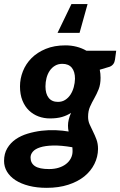

<svg xmlns="http://www.w3.org/2000/svg" viewBox="-53 -747 592 946"><path d="M0 0ZM442.5 -364Q442.5 -331 433 -307.2Q423.5 -283.5 411.8 -263Q400 -242.5 390.5 -221.2Q381 -200 381 -171.5Q381 -151 388.8 -133.8Q396.5 -116.5 405.5 -98.5Q414.5 -80.5 422.2 -60Q430 -39.5 430 -13Q429.5 26 412.2 60.8Q395 95.5 362.8 121.8Q330.5 148 283.5 163.2Q236.5 178.5 177 178.5Q128.5 178.5 89.5 168.5Q50.5 158.5 23.2 140.8Q-4 123 -18.5 98.8Q-33 74.5 -33 46Q-33 10 -17.2 -16.5Q-1.5 -43 24.2 -60.8Q50 -78.5 83.2 -88.5Q116.5 -98.5 151.8 -102.8Q187 -107 221.8 -105.5Q256.5 -104 285 -99Q282 -113 282 -128.5Q282 -156.5 297 -191Q277.5 -178 252.8 -170.8Q228 -163.5 193 -163.5Q163.5 -163.5 137 -173.2Q110.5 -183 90 -202.5Q69.5 -222 57.5 -251.8Q45.5 -281.5 45.5 -321.5Q45.5 -359.5 59.8 -395.8Q74 -432 102.2 -460.5Q130.5 -489 172.5 -506.2Q214.5 -523.5 269.5 -523.5Q298 -523.5 324.2 -516.8Q350.5 -510 373 -497H519.5L513.5 -453Q510 -427 487 -418L438.5 -403.5Q440.5 -394 441.5 -384.2Q442.5 -374.5 442.5 -364ZM232.5 -245Q253 -245 268.5 -255Q284 -265 294.5 -281.2Q305 -297.5 310.5 -318Q316 -338.5 316.5 -359Q316.5 -394 300.8 -413.2Q285 -432.5 254 -432.5Q233.5 -432.5 218 -423.2Q202.5 -414 192 -398.5Q181.5 -383 176.2 -362.8Q171 -342.5 171 -321Q171 -285 186.8 -265Q202.5 -245 232.5 -245ZM304.5 -2Q304.5 -7.5 304.2 -12.2Q304 -17 303.5 -21.5Q248 -31 208.8 -30Q169.5 -29 144.8 -21Q120 -13 108.8 0.2Q97.5 13.5 97.5 29Q97.5 57 119.2 71.5Q141 86 188.5 86Q214.5 86 235.8 79.5Q257 73 272.2 61.2Q287.5 49.5 296 33.2Q304.5 17 304.5 -2ZM339 -585H230.5L299 -727H378.5Z"/></svg>

Font: Lato Heavy
Style: Italic
Weight: 800
Italic angle: -7°
Designer: Lukasz Dziedzic
Foundry: tyPoland Lukasz Dziedzic
Version: Version 2.007; 2014-02-27